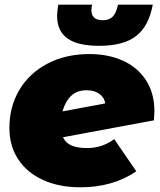

<svg xmlns="http://www.w3.org/2000/svg" viewBox="-20 -787 682 817"><path d="M637 -313Q637 -301 635 -275L248 -203Q259 -179 284 -168Q309 -157 350 -157Q415 -157 466 -195L560 -58Q460 10 322 10Q232 10 163.5 -21Q95 -52 57.5 -109Q20 -166 20 -243Q20 -333 62.5 -404.5Q105 -476 182.5 -516.5Q260 -557 361 -557Q440 -557 502.5 -529Q565 -501 601 -446Q637 -391 637 -313ZM246 -313 428 -347Q423 -374 401.5 -388.5Q380 -403 349 -403Q307 -403 282 -378.5Q257 -354 246 -313ZM223 -719Q223 -739 228 -767H372Q369 -755 369 -744Q369 -701 417 -701Q445 -701 460 -716.5Q475 -732 482 -767H630Q613 -675 559 -633.5Q505 -592 402 -592Q311 -592 267 -623.5Q223 -655 223 -719Z"/></svg>

Font: Montserrat Alternates Black
Style: Italic
Weight: 900
Italic angle: -11.3°
Designer: Julieta Ulanovsky
Foundry: Julieta Ulanovsky
Version: Version 7.200